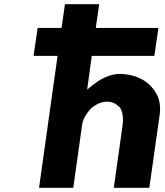

<svg xmlns="http://www.w3.org/2000/svg" viewBox="-20 -887 785 914"><path d="M715 -622 734 -753 733 -754H436L452 -866L451 -867H290L289 -866L273 -754H160L159 -753L140 -622L141 -621H254L166 6L167 7H328L329 6L371 -294C375 -321 392 -348 411 -368V-369C433 -389 462 -403 490 -403C515 -403 533 -393 547 -378H548L550 -377C564 -356 568 -325 564 -294L522 6L523 7H690L691 6L740 -340C748 -395 733 -434 710 -463L704 -470C666 -517 603 -535 549 -535C502 -535 454 -510 413 -475L395 -461L417 -621H714Z"/></svg>

Font: Hussar Woodtype
Style: SeBdObl
Weight: 900
Foundry: Cannot Into Space Fonts
Version: Version 1.07